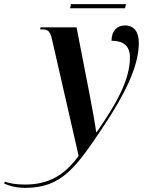

<svg xmlns="http://www.w3.org/2000/svg" viewBox="-174 -668 708 928"><path d="M165 -628H430L435 -648H169ZM-53 240C126 240 194 141 330 -63C430 -214 497 -348 497 -461C497 -514 474 -545 430 -545C393 -545 365 -520 365 -471C417 -471 454 -451 454 -390C454 -280 386 -163 293 -29H291C286 -68 268 -166 258 -217L196 -536H22L20 -526H30C60 -526 69 -515 78 -475L206 85C136 183 56 224 -53 224C-101 224 -132 217 -150 210L-154 219C-129 231 -93 240 -53 240Z"/></svg>

Font: Noto Serif Display SemiCondensed SemiBold
Style: Italic
Weight: 600
Width: 4
Italic angle: -12°
Designer: Monotype Design Team
Foundry: Monotype Imaging Inc.
Version: Version 2.009